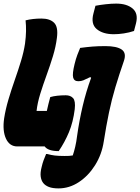

<svg xmlns="http://www.w3.org/2000/svg" viewBox="-40 -813 780 1066"><path d="M490 -781Q516 -786 547.5 -789.5Q579 -793 605 -793Q664 -793 696.5 -765.5Q729 -738 715 -683L704 -641Q677 -632 647.5 -627.5Q618 -623 592 -623Q531 -623 497 -651.5Q463 -680 479 -739ZM56 0Q13 0 -7 -43.5Q-27 -87 -17 -156Q-9 -207 7 -261Q23 -315 42 -369Q61 -423 76.5 -474Q92 -525 99 -571Q104 -609 104.5 -640Q105 -671 102 -700Q142 -710 190 -710Q237 -710 260.5 -686.5Q284 -663 276 -603Q270 -554 254 -501.5Q238 -449 218.5 -395.5Q199 -342 183.5 -292Q168 -242 163 -197H220Q228 -234 239 -274Q256 -279 278 -281.5Q300 -284 325 -284Q351 -284 365.5 -268.5Q380 -253 375 -207Q366 -135 343 -79.5Q320 -24 286 26Q227 26 208 0ZM545 -557Q608 -557 635.5 -538Q663 -519 648 -475Q621 -397 600.5 -328.5Q580 -260 565 -188Q550 -116 536 -27Q525 45 488 104Q451 163 398 198Q345 233 285 233Q252 233 231.5 225Q211 217 200 203Q189 189 186 167.5Q183 146 191 115Q196 93 202 77Q208 61 216 42H222Q244 48 264.5 50.5Q285 53 319 53Q333 53 343.5 52.5Q354 52 364 50Q371 30 377.5 2.5Q384 -25 388 -58Q400 -143 419 -224Q438 -305 466 -381L461 -385Q435 -372 422.5 -367Q410 -362 395 -362Q371 -362 366 -383Q361 -404 374 -457Q381 -486 389.5 -508.5Q398 -531 405 -547Q443 -552 474 -554.5Q505 -557 545 -557Z"/></svg>

Font: Recursive Mn Csl St Blk
Style: Italic
Weight: 900
Italic angle: -15°
Monospace: yes
Version: Version 1.079;hotconv 1.0.112;makeotfexe 2.5.65598; ttfautoh